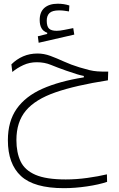

<svg xmlns="http://www.w3.org/2000/svg" viewBox="-20 -690 626 1011"><path d="M316.4 300.8Q159.2 300.8 90.3 236.8Q21.5 172.9 21.5 48.3Q21.5 -51.3 67.9 -117.2Q114.3 -183.1 203.4 -222.7Q292.5 -262.2 421.4 -282.7V-290Q402.3 -293.9 385.5 -299.1Q368.7 -304.2 328.6 -317.9Q281.7 -334.5 248 -348.4Q214.4 -362.3 173.8 -362.3Q135.7 -362.3 103.3 -347.4Q70.8 -332.5 44.9 -311L40 -351.1Q67.4 -378.4 101.8 -393.3Q136.2 -408.2 177.7 -408.2Q211.4 -408.2 245.1 -395.8Q278.8 -383.3 316.2 -366.2Q353.5 -349.1 398.4 -335.4Q429.2 -326.2 450 -321Q470.7 -315.9 492.9 -314.2Q515.1 -312.5 549.8 -313L548.3 -267.1Q378.9 -240.7 272.5 -203.9Q166 -167 116.2 -107.4Q66.4 -47.9 66.4 47.4Q66.4 113.3 88.4 159.7Q110.4 206.1 166.7 230.5Q223.1 254.9 326.2 254.9Q382.3 254.9 440.2 246.8Q498 238.8 543 228L543.9 267.6Q501 282.2 437.7 291.5Q374.5 300.8 316.4 300.8ZM183.6 -464.8 179.2 -499 228.5 -511.2V-517.6Q189 -530.8 189 -584.5Q189 -627 214.1 -648.7Q239.3 -670.4 284.2 -670.4Q316.9 -670.4 345.2 -661.1L343.3 -629.9Q330.6 -631.8 318.8 -633.5Q307.1 -635.3 291.5 -635.3Q255.4 -635.3 240.7 -621.3Q226.1 -607.4 226.1 -581.1Q226.1 -551.3 238 -539.6Q250 -527.8 278.3 -527.8Q295.4 -527.8 318.8 -532.7Q342.3 -537.6 365.7 -542L371.1 -507.8Z"/></svg>

Font: Cascadia Mono NF ExtraLight
Style: Regular
Weight: 200
Monospace: yes
Designer: Aaron Bell
Foundry: Saja Typeworks
Version: Version 2404.023; ttfautohint (v1.8.4)